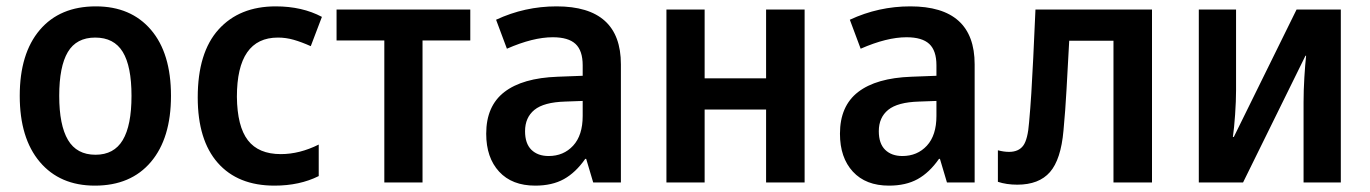

<svg xmlns="http://www.w3.org/2000/svg" viewBox="-20 -573 4304 603"><path d="M278 10Q168 10 105 -64.5Q42 -139 42 -272Q42 -405 105 -479Q168 -553 281 -553Q391 -553 454 -479.5Q517 -406 517 -272Q517 -139 454 -64.5Q391 10 278 10ZM280 -87Q338 -87 365.5 -133Q393 -179 393 -272Q393 -365 365.5 -410Q338 -455 279 -455Q220 -455 193 -409.5Q166 -364 166 -272Q166 -180 193.5 -133.5Q221 -87 280 -87Z M842 10Q727 10 664 -61.5Q601 -133 601 -267Q601 -408 666.5 -480.5Q732 -553 846 -553Q929 -553 991 -520L956 -428Q927 -441 902.5 -448Q878 -455 853 -455Q724 -455 724 -269Q725 -176 758.5 -132.5Q792 -89 862 -89Q921 -89 981 -119V-20Q921 10 842 10Z M1187 0V-446H1037V-543H1457V-446H1307V0Z M1661 10Q1588 10 1547.5 -34Q1507 -78 1507 -153Q1507 -240 1564 -284Q1621 -328 1731 -332L1810 -335V-368Q1810 -414 1787.5 -435Q1765 -456 1716 -456Q1654 -456 1572 -420L1538 -511Q1628 -553 1728 -553Q1930 -553 1930 -371V0H1843L1821 -74H1818Q1788 -31 1751 -10.5Q1714 10 1661 10ZM1703 -83Q1750 -83 1780 -115.5Q1810 -148 1810 -209V-256L1755 -254Q1688 -252 1658.5 -228Q1629 -204 1629 -161Q1629 -122 1649 -102.5Q1669 -83 1703 -83Z M2073 0V-543H2193V-327H2386V-543H2507V0H2386V-229H2193V0Z M2772 10Q2699 10 2658.5 -34Q2618 -78 2618 -153Q2618 -240 2675 -284Q2732 -328 2842 -332L2921 -335V-368Q2921 -414 2898.5 -435Q2876 -456 2827 -456Q2765 -456 2683 -420L2649 -511Q2739 -553 2839 -553Q3041 -553 3041 -371V0H2954L2932 -74H2929Q2899 -31 2862 -10.5Q2825 10 2772 10ZM2814 -83Q2861 -83 2891 -115.5Q2921 -148 2921 -209V-256L2866 -254Q2799 -252 2769.5 -228Q2740 -204 2740 -161Q2740 -122 2760 -102.5Q2780 -83 2814 -83Z M3175 7Q3141 7 3114 -2V-101Q3133 -96 3149 -96Q3179 -96 3193.5 -115.5Q3208 -135 3212 -189Q3216 -233 3219 -280.5Q3222 -328 3225 -390.5Q3228 -453 3232 -543H3598V0H3477V-445H3338Q3333 -355 3329.5 -291Q3326 -227 3320 -163Q3312 -72 3277.5 -32.5Q3243 7 3175 7Z M3745 0V-543H3862V-289Q3862 -256 3859 -213Q3856 -170 3852 -143H3855L4052 -543H4191V0H4074V-252Q4074 -289 4076.5 -330Q4079 -371 4082 -398H4080L3884 0Z"/></svg>

Font: Noto Sans SemiCondensed SemiBold
Style: Regular
Weight: 600
Width: 4
Designer: Monotype Design Team
Foundry: Monotype Imaging Inc.
Version: Version 2.013; ttfautohint (v1.8.4.7-5d5b)